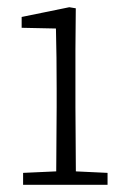

<svg xmlns="http://www.w3.org/2000/svg" viewBox="-20 -512 363 532"><path d="M44 0V-33L154 -38H172L278 -33V0ZM135 0Q136 -30 136 -67Q136 -104 136.5 -143Q137 -182 137 -215V-266Q137 -311 136.5 -352.5Q136 -394 135 -433L40 -435V-465L172 -492L190 -489L189 -375V-215Q189 -182 189.5 -143Q190 -104 190 -67Q190 -30 191 0Z"/></svg>

Font: Source Serif 4 Light
Style: Regular
Weight: 300
Designer: Frank Grießhammer
Foundry: Adobe Systems Incorporated
Version: Version 4.004;hotconv 1.0.116;makeotfexe 2.5.65601